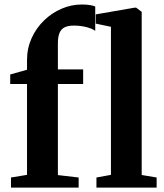

<svg xmlns="http://www.w3.org/2000/svg" viewBox="-20 -854 746 874"><path d="M30 0V-46L103 -58V-471.5H26.5V-515L103 -536.5V-580.5Q103 -634 123.8 -680Q144.5 -726 180 -760.5Q215.5 -795 260 -814.2Q304.5 -833.5 352 -833.5Q377 -833.5 392 -830.5Q407 -827.5 413.5 -824.5V-713.5Q399.5 -724 372.8 -730.8Q346 -737.5 316 -737.5Q290.5 -737.5 274.8 -730Q259 -722.5 251.2 -704.8Q243.5 -687 243.5 -656V-538H358.5V-471.5H243.5V-57L338 -46V0ZM485 -58V-732L416 -746.5V-788.5L592 -819H600L625 -800V-57.5L693 -46V0H419V-46Z"/></svg>

Font: Merriweather 60pt
Style: Bold
Weight: 700
Version: Version 2.100